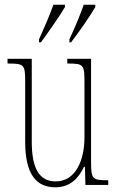

<svg xmlns="http://www.w3.org/2000/svg" viewBox="-20 -786 498 816"><path d="M275 -619V-606H282C318 -653 365 -721 385 -756V-766H336C320 -721 302 -677 275 -619ZM146 -619V-606H154C188 -653 236 -721 256 -756V-766H207C191 -721 172 -677 146 -619ZM215 10C276 10 313 -26 337 -77H341L343 0H440V-20H438C372 -20 367 -24 367 -101V-536H266V-516H269C339 -516 339 -510 339 -426V-203C339 -104 301 -15 217 -15C147 -15 115 -70 115 -183V-536H12V-516H16C81 -516 87 -511 87 -443V-184C87 -44 135 10 215 10Z"/></svg>

Font: Noto Serif Lao ExtraCondensed Thin
Style: Regular
Weight: 100
Width: 2
Designer: Monotype Design Team
Foundry: Monotype Imaging Inc.
Version: Version 2.003